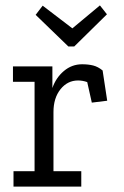

<svg xmlns="http://www.w3.org/2000/svg" viewBox="-20 -691 460 711"><path d="M255 -519H233L112 -636L138 -670L248 -586L350 -671L376 -638ZM284 -453Q307 -453 325 -448.5Q343 -444 360 -430L377 -318L320 -311L303 -387Q286 -393 269 -393Q230 -393 204 -360.5Q178 -328 178 -276V-57H281V0H30V-57H108V-388H28V-445H174V-365Q187 -403 216.5 -428Q246 -453 284 -453Z"/></svg>

Font: Zilla Slab Regular
Style: Regular
Weight: 400
Designer: Typotheque.com
Foundry: Typotheque type foundry
Version: Version 1.0; 2017